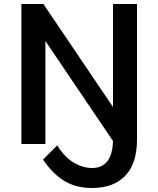

<svg xmlns="http://www.w3.org/2000/svg" viewBox="-20 -720 792 960"><path d="M87 -700H197L545 -185V-700H665V-22Q665 97 606.5 158.5Q548 220 440 220Q361 220 303 185.5Q245 151 195 78L266 7Q304 67 349.5 93.5Q395 120 440 120Q541 120 545 -15L207 -515V0H87Z"/></svg>

Font: Moderustic Med
Style: Regular
Weight: 500
Designer: Tural Alisoy
Foundry: TAFT Foundry
Version: Version 2.110